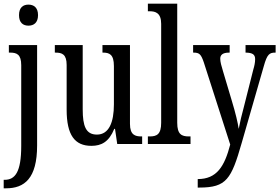

<svg xmlns="http://www.w3.org/2000/svg" viewBox="-23 -780 1513 1040"><path d="M131 -641C159 -641 183 -656 183 -698C183 -740 159 -755 131 -755C103 -755 80 -740 80 -698C80 -656 103 -641 131 -641ZM-3 240H10C109 240 178 187 178 8V-536H25V-495H32C67 -495 92 -486 92 -427V10C92 152 59 194 2 194H-3Z M472 10C526 10 567 -11 596 -82H600L612 0H747V-41H743C709 -41 681 -49 681 -109V-536H532V-495H535C569 -495 594 -486 594 -422V-215C594 -117 567 -51 502 -51C442 -51 425 -97 425 -188V-536H274V-495H278C313 -495 338 -486 338 -428V-186C338 -48 382 10 472 10Z M778 0H1009V-41H1000C961 -41 937 -52 937 -115V-760H778V-719H788C819 -719 850 -710 850 -651V-115C850 -52 826 -41 788 -41H778Z M1048 190V236H1057C1204 236 1230 190 1286 -5L1406 -422C1424 -487 1437 -495 1468 -495H1470V-536H1307V-495H1310C1343 -494 1359 -486 1359 -460C1359 -441 1355 -423 1349 -403L1299 -205C1286 -157 1277 -119 1270 -82C1265 -116 1253 -167 1233 -233L1185 -394C1176 -423 1170 -445 1170 -462C1170 -481 1181 -495 1218 -495H1221V-536H1023V-495H1026C1057 -495 1066 -486 1081 -442L1224 3C1193 122 1151 190 1048 190Z"/></svg>

Font: Noto Serif Ethiopic XCn
Style: Regular
Weight: 400
Width: 2
Designer: Monotype Design Team
Foundry: Monotype Imaging Inc.
Version: Version 2.102